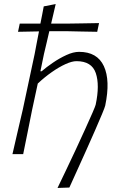

<svg xmlns="http://www.w3.org/2000/svg" viewBox="-20 -761 600 948"><path d="M264 167Q281.5 130.5 305.5 80.5Q329.5 30.5 354.5 -23.2Q379.5 -77 401.2 -124.8Q423 -172.5 437 -205Q451 -237.5 452.5 -244.5Q473 -341 453 -400Q433 -459 357.5 -459Q335.5 -459 303.5 -444.5Q271.5 -430 235.8 -405Q200 -380 166.5 -348.5L138.5 -218.5Q126.5 -158 116.2 -107.2Q106 -56.5 94.5 0H41.5Q54.5 -56 66.2 -107.2Q78 -158.5 92.5 -220L151 -494Q156.5 -523 161.8 -551Q167 -579 172.5 -606Q124 -605.5 69 -604L77.5 -644.5H179.5Q184 -666 188 -687.5Q192 -709 196 -729.5L255 -741Q249.5 -717 243.8 -692.8Q238 -668.5 232.5 -644.5H317Q350 -645 384.8 -645.5Q419.5 -646 469 -647L460 -604Q411 -605 376.5 -605.5Q342 -606 309 -607H223.5Q217 -579 210.5 -551Q204 -523 197 -494L179.5 -409H185.5Q208.5 -429 241 -451.2Q273.5 -473.5 307.8 -489.2Q342 -505 370.5 -505Q460 -505 492.8 -434.5Q525.5 -364 499.5 -239.5Q497.5 -230.5 483.5 -197Q469.5 -163.5 448.8 -116Q428 -68.5 404.5 -16.2Q381 36 359.2 84Q337.5 132 322.5 165Z"/></svg>

Font: Commissioner Loud ExtraLight
Style: Italic
Weight: 200
Italic angle: -12°
Designer: Kostas Bartsokas
Foundry: Kostas Bartsokas
Version: Version 1.000; ttfautohint (v1.8.3)